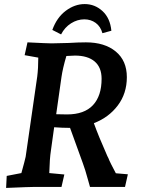

<svg xmlns="http://www.w3.org/2000/svg" viewBox="-20 -918 702 943"><path d="M13 -54 85 -68Q102 -129 106 -148L163 -543Q168 -583 168 -635L101 -647L115 -710Q213 -705 233 -705L317 -707Q364 -710 402 -710Q494 -710 548.5 -665Q603 -620 603 -539Q603 -459 558.5 -400Q514 -341 441 -313Q464 -249 507 -152Q514 -139 517 -130Q520 -122 549 -67L608 -62L594 0H422L413 -32Q398 -87 387 -116L324 -290H319Q287 -290 246 -293L230 -178Q224 -140 222 -68L296 -61L282 0H151Q128 0 10 5ZM309 -356Q394 -356 436.5 -401.5Q479 -447 479 -531Q479 -587 445 -616Q411 -645 348 -645L306 -643Q288 -582 282 -540L256 -357Q274 -356 309 -356ZM396 -898Q446 -898 483.5 -863.5Q521 -829 527 -767L483 -755Q474 -788 450 -805.5Q426 -823 394 -823Q360 -823 329 -803.5Q298 -784 280 -749L237 -771Q259 -832 303 -865Q347 -898 396 -898Z"/></svg>

Font: Andada Pro
Style: Bold Italic
Weight: 700
Italic angle: -7°
Designer: Carolina Giovagnoli
Foundry: Huerta Tipografica
Version: Version 3.005; ttfautohint (v1.8.4)